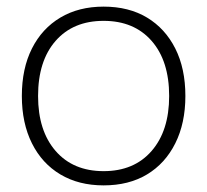

<svg xmlns="http://www.w3.org/2000/svg" viewBox="-20 -550 626 580"><path d="M293 10Q218 10 162.5 -23Q107 -56 76.5 -117Q46 -178 46 -260Q46 -343 76.5 -403.5Q107 -464 162.5 -497Q218 -530 293 -530Q369 -530 424 -497Q479 -464 509.5 -403.5Q540 -343 540 -260Q540 -178 509.5 -117Q479 -56 424 -23Q369 10 293 10ZM293 -33Q385 -33 438 -94Q491 -155 491 -260Q491 -366 438 -426.5Q385 -487 293 -487Q201 -487 148 -426.5Q95 -366 95 -260Q95 -155 148 -94Q201 -33 293 -33Z"/></svg>

Font: M PLUS 2 Thin Light
Style: Regular
Weight: 300
Version: Version 1.001